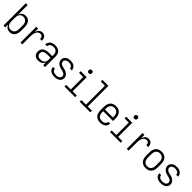

<svg xmlns="http://www.w3.org/2000/svg" viewBox="514 -2599 4471 4471"><g transform="rotate(45 2750.0 -363.5)"><path d="M273 8Q249 8 225.5 2Q202 -4 182.5 -18.5Q163 -33 149 -53Q135 -73 127 -96V0H66V-735H127V-424Q135 -447 149 -467Q163 -487 182.5 -501.5Q202 -516 225.5 -522Q249 -528 273 -528Q299 -528 323.5 -521.5Q348 -515 368.5 -500Q389 -485 403.5 -464Q418 -443 426.5 -419.5Q435 -396 438.5 -370.5Q442 -345 442 -320V-200Q442 -175 438.5 -149.5Q435 -124 426.5 -100.5Q418 -77 403.5 -56Q389 -35 368.5 -20Q348 -5 323.5 1.5Q299 8 273 8ZM251 -47Q270 -47 288.5 -51.5Q307 -56 323 -66.5Q339 -77 350.5 -92.5Q362 -108 369 -125.5Q376 -143 378.5 -162Q381 -181 381 -200V-320Q381 -339 378.5 -358Q376 -377 369 -394.5Q362 -412 350.5 -427.5Q339 -443 323 -453.5Q307 -464 288.5 -468.5Q270 -473 251 -473Q232 -473 214 -468.5Q196 -464 180.5 -453Q165 -442 154.5 -426.5Q144 -411 138 -393.5Q132 -376 129.5 -357.5Q127 -339 127 -320V-200Q127 -181 129.5 -162.5Q132 -144 138 -126.5Q144 -109 154.5 -93.5Q165 -78 180.5 -67Q196 -56 214 -51.5Q232 -47 251 -47Z M626 0V-520H687V-406Q694 -429 705 -451.5Q716 -474 733 -491.5Q750 -509 773.5 -518.5Q797 -528 822 -528Q840 -528 858.5 -524.5Q877 -521 892.5 -511Q908 -501 919.5 -486.5Q931 -472 937.5 -455Q944 -438 946.5 -419.5Q949 -401 949 -382H888Q888 -399 885 -415.5Q882 -432 872.5 -445.5Q863 -459 847.5 -466Q832 -473 816 -473Q794 -473 773 -465Q752 -457 736.5 -441Q721 -425 711.5 -404.5Q702 -384 696.5 -363Q691 -342 689 -320Q687 -298 687 -276V0Z M1208 8Q1178 8 1148.5 -0.5Q1119 -9 1098 -30.5Q1077 -52 1067.5 -81Q1058 -110 1058 -140Q1058 -165 1065 -189.5Q1072 -214 1087.5 -233.5Q1103 -253 1124.5 -266Q1146 -279 1170 -286.5Q1194 -294 1218.5 -296.5Q1243 -299 1268 -299H1373V-352Q1373 -368 1370 -384.5Q1367 -401 1359.5 -415.5Q1352 -430 1339.5 -441.5Q1327 -453 1312.5 -460Q1298 -467 1281.5 -470Q1265 -473 1248 -473Q1226 -473 1204.5 -468.5Q1183 -464 1164.5 -451.5Q1146 -439 1135.5 -419Q1125 -399 1125 -377H1064Q1064 -399 1071 -420.5Q1078 -442 1090.5 -460.5Q1103 -479 1121.5 -492.5Q1140 -506 1160.5 -514Q1181 -522 1203.5 -525Q1226 -528 1248 -528Q1273 -528 1297 -524Q1321 -520 1343 -510Q1365 -500 1383 -483.5Q1401 -467 1412.5 -445.5Q1424 -424 1429 -400Q1434 -376 1434 -352V0H1373V-91Q1363 -67 1346 -47.5Q1329 -28 1306.5 -15.5Q1284 -3 1258.5 2.5Q1233 8 1208 8ZM1230 -47Q1257 -47 1284.5 -54.5Q1312 -62 1333 -80.5Q1354 -99 1363.5 -125.5Q1373 -152 1373 -180V-244H1268Q1252 -244 1235 -242.5Q1218 -241 1201.5 -237Q1185 -233 1170 -225.5Q1155 -218 1142.5 -206.5Q1130 -195 1124.5 -179Q1119 -163 1119 -146Q1119 -125 1127 -105Q1135 -85 1151 -71Q1167 -57 1188 -52Q1209 -47 1230 -47Z M1749 8Q1727 8 1705.5 5.5Q1684 3 1663.5 -4Q1643 -11 1624.5 -22.5Q1606 -34 1592.5 -51Q1579 -68 1571.5 -89Q1564 -110 1564 -131V-134H1625V-133Q1625 -112 1637 -93.5Q1649 -75 1667.5 -64.5Q1686 -54 1707 -50.5Q1728 -47 1749 -47Q1770 -47 1791 -50.5Q1812 -54 1830.5 -64Q1849 -74 1861 -92.5Q1873 -111 1873 -132Q1873 -154 1861 -172.5Q1849 -191 1831 -202.5Q1813 -214 1791.5 -219.5Q1770 -225 1749 -229.5Q1728 -234 1707.5 -240Q1687 -246 1667.5 -255Q1648 -264 1631 -277.5Q1614 -291 1601 -308Q1588 -325 1581 -346Q1574 -367 1574 -388Q1574 -409 1580.5 -429.5Q1587 -450 1600 -467Q1613 -484 1630.5 -496.5Q1648 -509 1668 -516Q1688 -523 1709 -525.5Q1730 -528 1751 -528Q1772 -528 1793 -525.5Q1814 -523 1834 -516Q1854 -509 1871.5 -497Q1889 -485 1901.5 -468.5Q1914 -452 1921 -431.5Q1928 -411 1928 -390V-387H1867V-389Q1867 -409 1856.5 -427Q1846 -445 1828.5 -455Q1811 -465 1791 -469Q1771 -473 1751 -473Q1731 -473 1711 -469Q1691 -465 1673.5 -454.5Q1656 -444 1645.5 -426Q1635 -408 1635 -388Q1635 -367 1647 -348Q1659 -329 1677 -317.5Q1695 -306 1716 -300.5Q1737 -295 1758 -290.5Q1779 -286 1800 -280.5Q1821 -275 1840.5 -265.5Q1860 -256 1877 -242.5Q1894 -229 1907 -212Q1920 -195 1927 -174.5Q1934 -154 1934 -132Q1934 -110 1926.5 -89Q1919 -68 1905.5 -51Q1892 -34 1873.5 -22.5Q1855 -11 1834.5 -4Q1814 3 1792.5 5.5Q1771 8 1749 8Z M2075 0V-55H2227V-465H2089V-520H2287V-55H2425V0ZM2257 -618Q2246 -618 2236 -621Q2226 -624 2218.5 -631.5Q2211 -639 2208 -649Q2205 -659 2205 -670Q2205 -681 2208 -691Q2211 -701 2218.5 -708.5Q2226 -716 2236 -719Q2246 -722 2257 -722Q2268 -722 2278 -719Q2288 -716 2295.5 -708.5Q2303 -701 2306 -691Q2309 -681 2309 -670Q2309 -659 2306 -649Q2303 -639 2295.5 -631.5Q2288 -624 2278 -621Q2268 -618 2257 -618Z M2575 0V-55H2727V-680H2589V-735H2787V-55H2925V0Z M3251 8Q3225 8 3198 2.5Q3171 -3 3147.5 -16Q3124 -29 3106 -49.5Q3088 -70 3077.5 -95Q3067 -120 3062.5 -146.5Q3058 -173 3058 -200V-320Q3058 -347 3062.5 -373.5Q3067 -400 3077.5 -424.5Q3088 -449 3106 -469.5Q3124 -490 3147 -503.5Q3170 -517 3196.5 -522.5Q3223 -528 3250 -528Q3277 -528 3303.5 -522.5Q3330 -517 3353 -503.5Q3376 -490 3394 -469.5Q3412 -449 3422.5 -424.5Q3433 -400 3437.5 -373.5Q3442 -347 3442 -320V-232H3119V-200Q3119 -181 3121.5 -162Q3124 -143 3131 -125Q3138 -107 3150 -91.5Q3162 -76 3178.5 -66Q3195 -56 3213.5 -51.5Q3232 -47 3251 -47Q3273 -47 3295 -51.5Q3317 -56 3335.5 -67.5Q3354 -79 3366 -98.5Q3378 -118 3379 -140H3440Q3438 -118 3431 -96.5Q3424 -75 3410.5 -57Q3397 -39 3378.5 -26Q3360 -13 3339 -5.5Q3318 2 3296 5Q3274 8 3251 8ZM3119 -288H3381V-320Q3381 -339 3378.5 -358Q3376 -377 3369 -394.5Q3362 -412 3350.5 -427.5Q3339 -443 3323 -453.5Q3307 -464 3288 -468.5Q3269 -473 3250 -473Q3231 -473 3212 -468.5Q3193 -464 3177 -453.5Q3161 -443 3149.5 -427.5Q3138 -412 3131 -394.5Q3124 -377 3121.5 -358Q3119 -339 3119 -320Z M3575 0V-55H3727V-465H3589V-520H3787V-55H3925V0ZM3757 -618Q3746 -618 3736 -621Q3726 -624 3718.5 -631.5Q3711 -639 3708 -649Q3705 -659 3705 -670Q3705 -681 3708 -691Q3711 -701 3718.5 -708.5Q3726 -716 3736 -719Q3746 -722 3757 -722Q3768 -722 3778 -719Q3788 -716 3795.5 -708.5Q3803 -701 3806 -691Q3809 -681 3809 -670Q3809 -659 3806 -649Q3803 -639 3795.5 -631.5Q3788 -624 3778 -621Q3768 -618 3757 -618Z M4126 0V-520H4187V-406Q4194 -429 4205 -451.5Q4216 -474 4233 -491.5Q4250 -509 4273.5 -518.5Q4297 -528 4322 -528Q4340 -528 4358.5 -524.5Q4377 -521 4392.5 -511Q4408 -501 4419.5 -486.5Q4431 -472 4437.5 -455Q4444 -438 4446.5 -419.5Q4449 -401 4449 -382H4388Q4388 -399 4385 -415.5Q4382 -432 4372.5 -445.5Q4363 -459 4347.5 -466Q4332 -473 4316 -473Q4294 -473 4273 -465Q4252 -457 4236.5 -441Q4221 -425 4211.5 -404.5Q4202 -384 4196.5 -363Q4191 -342 4189 -320Q4187 -298 4187 -276V0Z M4750 8Q4723 8 4696.5 2.5Q4670 -3 4647 -16.5Q4624 -30 4606 -50.5Q4588 -71 4577.5 -95.5Q4567 -120 4562.5 -146.5Q4558 -173 4558 -200V-320Q4558 -347 4562.5 -373.5Q4567 -400 4577.5 -424.5Q4588 -449 4606 -469.5Q4624 -490 4647 -503.5Q4670 -517 4696.5 -522.5Q4723 -528 4750 -528Q4777 -528 4803.5 -522.5Q4830 -517 4853 -503.5Q4876 -490 4894 -469.5Q4912 -449 4922.5 -424.5Q4933 -400 4937.5 -373.5Q4942 -347 4942 -320V-200Q4942 -173 4937.5 -146.5Q4933 -120 4922.5 -95.5Q4912 -71 4894 -50.5Q4876 -30 4853 -16.5Q4830 -3 4803.5 2.5Q4777 8 4750 8ZM4750 -47Q4769 -47 4788 -51.5Q4807 -56 4823 -66.5Q4839 -77 4850.5 -92.5Q4862 -108 4869 -125.5Q4876 -143 4878.5 -162Q4881 -181 4881 -200V-320Q4881 -339 4878.5 -358Q4876 -377 4869 -394.5Q4862 -412 4850.5 -427.5Q4839 -443 4823 -453.5Q4807 -464 4788 -468.5Q4769 -473 4750 -473Q4731 -473 4712 -468.5Q4693 -464 4677 -453.5Q4661 -443 4649.5 -427.5Q4638 -412 4631 -394.5Q4624 -377 4621.5 -358Q4619 -339 4619 -320V-200Q4619 -181 4621.5 -162Q4624 -143 4631 -125.5Q4638 -108 4649.5 -92.5Q4661 -77 4677 -66.5Q4693 -56 4712 -51.5Q4731 -47 4750 -47Z M5249 8Q5227 8 5205.5 5.5Q5184 3 5163.5 -4Q5143 -11 5124.5 -22.5Q5106 -34 5092.5 -51Q5079 -68 5071.5 -89Q5064 -110 5064 -131V-134H5125V-133Q5125 -112 5137 -93.5Q5149 -75 5167.5 -64.5Q5186 -54 5207 -50.5Q5228 -47 5249 -47Q5270 -47 5291 -50.5Q5312 -54 5330.5 -64Q5349 -74 5361 -92.5Q5373 -111 5373 -132Q5373 -154 5361 -172.5Q5349 -191 5331 -202.5Q5313 -214 5291.5 -219.5Q5270 -225 5249 -229.5Q5228 -234 5207.5 -240Q5187 -246 5167.5 -255Q5148 -264 5131 -277.5Q5114 -291 5101 -308Q5088 -325 5081 -346Q5074 -367 5074 -388Q5074 -409 5080.5 -429.5Q5087 -450 5100 -467Q5113 -484 5130.5 -496.5Q5148 -509 5168 -516Q5188 -523 5209 -525.5Q5230 -528 5251 -528Q5272 -528 5293 -525.5Q5314 -523 5334 -516Q5354 -509 5371.5 -497Q5389 -485 5401.5 -468.5Q5414 -452 5421 -431.5Q5428 -411 5428 -390V-387H5367V-389Q5367 -409 5356.5 -427Q5346 -445 5328.5 -455Q5311 -465 5291 -469Q5271 -473 5251 -473Q5231 -473 5211 -469Q5191 -465 5173.5 -454.5Q5156 -444 5145.5 -426Q5135 -408 5135 -388Q5135 -367 5147 -348Q5159 -329 5177 -317.5Q5195 -306 5216 -300.5Q5237 -295 5258 -290.5Q5279 -286 5300 -280.5Q5321 -275 5340.5 -265.5Q5360 -256 5377 -242.5Q5394 -229 5407 -212Q5420 -195 5427 -174.5Q5434 -154 5434 -132Q5434 -110 5426.5 -89Q5419 -68 5405.5 -51Q5392 -34 5373.5 -22.5Q5355 -11 5334.5 -4Q5314 3 5292.5 5.5Q5271 8 5249 8Z"/></g></svg>

Font: Iosevka Custom Light
Style: Regular
Weight: 300
Monospace: yes
Designer: Belleve Invis
Foundry: Belleve Invis
Version: Version 27.3.5